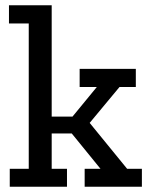

<svg xmlns="http://www.w3.org/2000/svg" viewBox="-20 -708 569 728"><path d="M301 0V-68H361L252 -202H176V-68H234V0H17V-68H89V-619H14V-688H176V-266H255L347 -378H282V-447H495V-378H433L320 -242L462 -68H518V0Z"/></svg>

Font: Zilla Slab Medium
Style: Regular
Weight: 500
Designer: Typotheque.com
Foundry: Typotheque type foundry
Version: Version 1.1; 2017